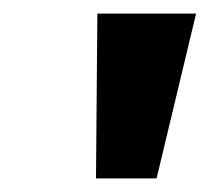

<svg xmlns="http://www.w3.org/2000/svg" viewBox="-20 -720 308 282"><path d="M123 -700H268L210 -458H121Z"/></svg>

Font: Haskoy Bold
Style: Italic
Weight: 700
Designer: Ertekin Erdin
Foundry: Ertekin Erdin
Version: Version 2.000; ttfautohint (v1.8.4.7-5d5b)